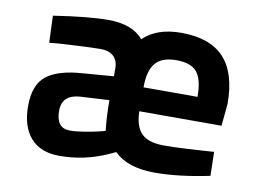

<svg xmlns="http://www.w3.org/2000/svg" viewBox="-62 -602 952 704"><g transform="rotate(10 414.0 -250.0)"><path d="M569 -93Q605 -93 651 -95.5Q697 -98 726 -100L754 -102L756 -13Q641 11 552 11Q451 11 401 -39L375 -27Q290 11 197 11Q127 11 90 -31Q53 -73 53 -149Q53 -229 96 -262.5Q139 -296 229 -302L344 -311V-341Q344 -370 327 -385.5Q310 -401 282 -401Q249 -401 201 -398.5Q153 -396 121 -394L89 -391L85 -491Q214 -511 288 -511Q379 -511 419 -462Q469 -511 560 -511Q667 -511 719.5 -455Q772 -399 772 -283L764 -201H458Q459 -145 484.5 -119Q510 -93 569 -93ZM219 -87Q242 -87 274.5 -92.5Q307 -98 325.5 -102.5Q344 -107 349 -109Q343 -160 343 -222L234 -216Q168 -211 168 -152Q168 -87 219 -87ZM458 -290H659Q659 -355 636.5 -382Q614 -409 560 -409Q506 -409 482 -380.5Q458 -352 458 -290Z"/></g></svg>

Font: TitilliumText22L Rg
Style: Bold
Weight: 700
Designer: Campivisivi
Foundry: Campivisivi
Version: 1.000